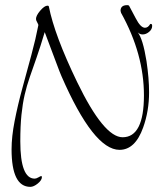

<svg xmlns="http://www.w3.org/2000/svg" viewBox="-20 -591 639 747"><path d="M98 136Q25 136 25 -10Q25 -59 37 -120.5Q49 -182 67 -248Q85 -314 102 -377Q119 -440 129 -492Q130 -495 125 -503.5Q120 -512 120 -517Q120 -530 136 -549Q153 -569 165 -569Q169 -569 170 -566Q192 -454 280 -272Q384 -57 457 -57Q540 -57 540 -220Q540 -381 451 -541Q449 -547 449 -549Q449 -571 475 -571Q480 -571 482 -569L508 -520Q527 -483 544 -483Q556 -483 564 -497Q565 -498 567 -498Q572 -498 572 -490Q572 -477 560 -467Q548 -457 535 -457Q524 -457 516 -465Q536 -440 550 -353Q555 -319 557.5 -289Q560 -259 560 -232Q560 -159 537 -95Q506 -8 445 -8Q344 -8 219 -295Q214 -306 198 -349Q182 -392 154 -466Q137 -409 122.5 -367.5Q108 -326 96 -291.5Q84 -257 76 -222.5Q68 -188 63.5 -144.5Q59 -101 59 -41Q59 104 115 104Q121 104 129.5 99Q138 94 140 94Q143 94 143 98Q143 110 127 123Q111 136 98 136Z"/></svg>

Font: Shalimar
Style: Regular
Weight: 400
Designer: Robert E. Leuschke
Foundry: Robert E. Leuschke
Version: Version 1.010; ttfautohint (v1.8.3)